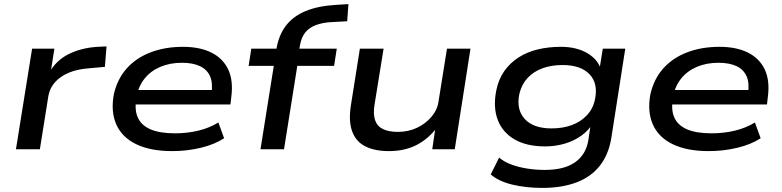

<svg xmlns="http://www.w3.org/2000/svg" viewBox="-20 -730 3826 939"><path d="M58 0 137 -492H246L227 -371H219Q253 -434 315 -465Q377 -496 457 -501L501 -503L493 -403L415 -396Q359 -392 317 -374.5Q275 -357 249.5 -328.5Q224 -300 217 -263L175 0Z M822 9Q715 9 645.5 -25Q576 -59 548.5 -122Q521 -185 537 -270Q554 -344 600 -395.5Q646 -447 716.5 -474Q787 -501 875 -501Q957 -501 1013.5 -473Q1070 -445 1096 -390.5Q1122 -336 1111 -254L1107 -219H619L630 -290H1040L1014 -271Q1022 -323 1007.5 -356.5Q993 -390 958 -406.5Q923 -423 870 -423Q811 -423 764 -403Q717 -383 687 -345.5Q657 -308 647 -254V-249Q637 -193 654 -155Q671 -117 716 -97.5Q761 -78 836 -78Q896 -78 950 -91Q1004 -104 1048 -131L1076 -54Q1031 -24 963 -7.5Q895 9 822 9Z M1254 0 1319 -408H1196L1209 -492H1362L1326 -462L1331 -485Q1342 -557 1378 -604Q1414 -651 1475 -676Q1536 -701 1621 -706L1684 -710L1678 -626L1603 -622Q1560 -620 1526.5 -608Q1493 -596 1473.5 -572Q1454 -548 1447 -508L1440 -469L1420 -492H1627L1614 -408H1434L1369 0Z M1882 9Q1813 9 1767 -14Q1721 -37 1702.5 -87Q1684 -137 1696 -214L1740 -492H1856L1812 -220Q1804 -172 1814.5 -142Q1825 -112 1853.5 -98.5Q1882 -85 1925 -85Q1978 -85 2020.5 -105.5Q2063 -126 2091.5 -160.5Q2120 -195 2125 -236L2166 -492H2281L2204 0H2094L2110 -109H2119Q2077 -52 2018.5 -21.5Q1960 9 1882 9Z M2632 189Q2553 189 2486 173Q2419 157 2380 123L2421 41Q2448 63 2483 75.5Q2518 88 2559 94.5Q2600 101 2644 101Q2739 101 2792 64Q2845 27 2857 -42L2870 -130H2881Q2861 -94 2824.5 -67.5Q2788 -41 2742 -27.5Q2696 -14 2646 -14Q2555 -14 2496 -48.5Q2437 -83 2414 -144.5Q2391 -206 2407 -287Q2418 -342 2446 -382Q2474 -422 2516 -449Q2558 -476 2610.5 -488.5Q2663 -501 2723 -501Q2801 -501 2854 -469Q2907 -437 2920 -386H2911L2928 -492H3038L2970 -57Q2957 25 2914 80Q2871 135 2799.5 162Q2728 189 2632 189ZM2677 -102Q2732 -102 2776 -118Q2820 -134 2850.5 -166.5Q2881 -199 2890 -245Q2906 -322 2863 -367Q2820 -412 2731 -412Q2677 -412 2633 -396Q2589 -380 2560 -348.5Q2531 -317 2520 -271Q2504 -194 2546.5 -148Q2589 -102 2677 -102Z M3446 9Q3339 9 3269.5 -25Q3200 -59 3172.5 -122Q3145 -185 3161 -270Q3178 -344 3224 -395.5Q3270 -447 3340.5 -474Q3411 -501 3499 -501Q3581 -501 3637.5 -473Q3694 -445 3720 -390.5Q3746 -336 3735 -254L3731 -219H3243L3254 -290H3664L3638 -271Q3646 -323 3631.5 -356.5Q3617 -390 3582 -406.5Q3547 -423 3494 -423Q3435 -423 3388 -403Q3341 -383 3311 -345.5Q3281 -308 3271 -254V-249Q3261 -193 3278 -155Q3295 -117 3340 -97.5Q3385 -78 3460 -78Q3520 -78 3574 -91Q3628 -104 3672 -131L3700 -54Q3655 -24 3587 -7.5Q3519 9 3446 9Z"/></svg>

Font: Nunito Sans 10pt Expanded SemiBold
Style: Italic
Weight: 600
Width: 7
Italic angle: -9°
Designer: Vernon Adams
Foundry: Vernon Adams
Version: Version 3.101;gftools[0.9.27]